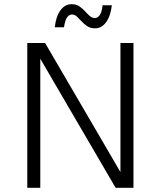

<svg xmlns="http://www.w3.org/2000/svg" viewBox="-20 -895 766 915"><path d="M110 0V-690H195L568 -51L554 -47V-690H616V0H531L158 -639L172 -643V0ZM241 -765Q247 -818 268.5 -846.5Q290 -875 321 -875Q343 -875 358 -865Q373 -855 384.5 -842Q396 -829 407.5 -819Q419 -809 432 -809Q445 -809 455 -822.5Q465 -836 469 -870H513Q507 -818 485.5 -789Q464 -760 433 -760Q411 -760 396 -770Q381 -780 369 -793Q357 -806 346.5 -816Q336 -826 323 -826Q310 -826 300 -812.5Q290 -799 285 -765Z"/></svg>

Font: Radio Canada Light
Style: Regular
Weight: 300
Designer: Charles Daoud, Etienne Aubert Bonn, Alexandre Saumier Demers, Jacques Le Bailly
Foundry: Radio-Canada
Version: Version 2.104;gftools[0.9.28.dev5+ged2979d]